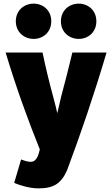

<svg xmlns="http://www.w3.org/2000/svg" viewBox="-20 -830 616 1056"><path d="M262 -713C262 -653 217 -616 165 -616C113 -616 67 -653 67 -713C67 -773 113 -810 165 -810C217 -810 262 -773 262 -713ZM510 -713C510 -653 465 -616 413 -616C361 -616 315 -653 315 -713C315 -773 361 -810 413 -810C465 -810 510 -773 510 -713ZM566 -541C496 -305 425 -97 349 106C316 181 274 206 191 206C142 206 89 189 58 176L96 47C122 57 136 60 149 60C182 60 192 21 199 -8C136 -165 71 -341 11 -541H214C231 -460 250 -380 272 -300C283 -259 291 -227 295 -207C299 -222 307 -260 317 -301C339 -382 359 -462 378 -541Z"/></svg>

Font: Repo Black
Style: Regular
Weight: 900
Designer: Stefan Peev
Foundry: Context Ltd
Version: Version 1.502